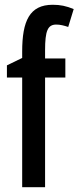

<svg xmlns="http://www.w3.org/2000/svg" viewBox="-20 -785 329 805"><path d="M254 -460V-540H169V-574C169 -656 180 -682 216 -682C232 -682 248 -678 266 -672L289 -747C257 -760 233 -765 201 -765C104 -765 73 -697 73 -569V-542L9 -511V-460H73V0H169V-460Z"/></svg>

Font: Noto Sans Arabic UI XCn Md
Style: Regular
Weight: 500
Width: 2
Designer: Monotype Design Team, Nadine Chahine and Nizar Qandah
Foundry: Monotype Imaging Inc.
Version: Version 2.010